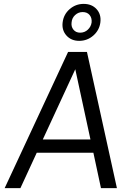

<svg xmlns="http://www.w3.org/2000/svg" viewBox="-20 -967 664 987"><path d="M302 -852Q307 -893 338 -920Q369 -947 410 -947Q452 -947 476.5 -920Q501 -893 496 -852Q491 -812 460 -784.5Q429 -757 387 -757Q346 -757 321.5 -784.5Q297 -812 302 -852ZM451 -852Q453 -875 440.5 -890Q428 -905 405 -905Q383 -905 366.5 -890Q350 -875 348 -852Q345 -830 357.5 -814.5Q370 -799 392 -799Q415 -799 431.5 -814.5Q448 -830 451 -852ZM4 0 330 -700H427L581 0H499L460 -182H169L85 0ZM200 -250H445L367 -611Z"/></svg>

Font: Haskoy
Style: Italic
Weight: 400
Designer: Ertekin Erdin
Foundry: Ertekin Erdin
Version: Version 2.000; ttfautohint (v1.8.4.7-5d5b)